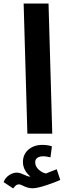

<svg xmlns="http://www.w3.org/2000/svg" viewBox="-74 -752 367 1080"><path d="M59 -732H199L220 0H80ZM265 260Q243 271 189.5 289Q136 307 109 307Q82 307 54 292Q40 285 33 285Q23 285 16.5 290Q10 295 0 308L-54 272Q-43 246 -21.5 232.5Q0 219 20 219Q31 219 42.5 223Q54 227 64 232Q82 241 92 241H97Q78 226 66.5 204.5Q55 183 55 160Q55 116 86 89.5Q117 63 164 63Q194 63 218 71L210 133Q184 127 171 127Q149 127 136.5 135.5Q124 144 124 160Q124 184 143 201.5Q162 219 184 224L222 209L245 200Z"/></svg>

Font: Noto Sans Arabic
Style: Bold
Weight: 700
Designer: Nadine Chahine
Foundry: Monotype Imaging Inc.
Version: Version 1.001